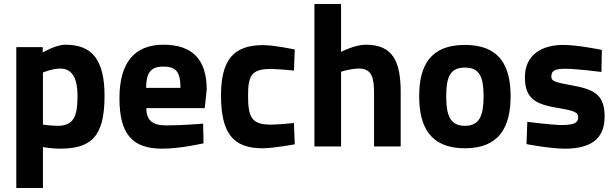

<svg xmlns="http://www.w3.org/2000/svg" viewBox="-20 -737 3097 966"><path d="M283 -392C336 -392 370 -355 370 -254C370 -148 349 -104 269 -104C241 -104 196 -110 196 -110V-372C196 -372 242 -392 283 -392ZM196 209V3C196 3 242 11 279 11C432 11 506 -41 506 -254C506 -440 441 -512 309 -512C260 -512 195 -473 195 -473V-500H62V209Z M715 -295C716 -371 738 -402 802 -402C865 -402 888 -376 888 -295H715ZM817 -106C745 -106 717 -133 716 -193H1010L1020 -286C1020 -437 949 -512 802 -512C656 -512 581 -421 581 -243C581 -63 645 11 796 11C889 11 1004 -16 1004 -16L1002 -115C1002 -115 899 -106 817 -106Z M1303 -510C1154 -510 1092 -434 1092 -257C1092 -69 1151 9 1300 9C1356 9 1463 -11 1463 -11L1459 -118C1459 -118 1381 -110 1343 -110C1247 -110 1228 -145 1228 -257C1228 -357 1246 -390 1342 -390C1380 -390 1459 -382 1459 -382L1463 -488C1463 -488 1361 -510 1303 -510Z M1696 -376C1696 -376 1743 -392 1787 -392C1852 -392 1862 -343 1862 -268V0H1996V-271C1996 -424 1960 -512 1820 -512C1765 -512 1696 -476 1696 -476V-717H1562V0H1696Z M2319 -104C2245 -104 2225 -156 2225 -253C2225 -350 2245 -397 2319 -397C2393 -397 2413 -350 2413 -253C2413 -156 2393 -104 2319 -104ZM2319 -511C2145 -511 2089 -407 2089 -253C2089 -99 2145 9 2319 9C2493 9 2549 -99 2549 -253C2549 -407 2493 -511 2319 -511Z M3008 -486C3008 -486 2886 -511 2814 -511C2709 -511 2621 -464 2621 -348C2621 -238 2678 -212 2786 -194C2878 -179 2889 -169 2889 -147C2889 -121 2872 -108 2808 -108C2757 -108 2633 -124 2633 -124L2629 -12C2629 -12 2747 11 2821 11C2946 11 3022 -33 3022 -150C3022 -251 2981 -285 2865 -306C2773 -323 2754 -328 2754 -351C2754 -378 2766 -391 2824 -391C2882 -391 3006 -375 3006 -375L3008 -486Z"/></svg>

Font: RazerF5
Style: Bold
Weight: 700
Foundry: Razer Inc.
Version: Version 2